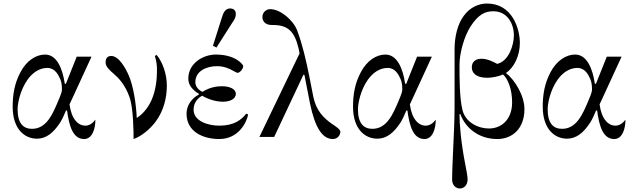

<svg xmlns="http://www.w3.org/2000/svg" viewBox="-20 -778 3604 1091"><path d="M52 -172C52 -44 120 10 190 10C242 10 283 -22 322 -82C333 -99 347 -130 355 -150H361C373 -60 395 12 458 12C503 12 522 -43 522 -98C508 -79 489 -64 465 -64C425 -64 386 -100 375 -185L396 -230L500 -456H416L354 -301L348 -303C336 -384 305 -468 236 -468C184 -468 131 -433 97 -369C63 -306 52 -242 52 -172ZM80 -157C80 -188 93 -264 137 -326C163 -362 201 -392 249 -392C292 -392 311 -354 322 -329C328 -315 332 -298 332 -270C332 -257 327 -243 311 -205C279 -129 244 -46 162 -46C113 -46 80 -76 80 -157Z M580 -423C580 -399 604 -378 627 -358C649 -339 689 -302 716 -226C738 -164 739 -29 739 12C779 -1 831 -42 864 -86C909 -147 928 -219 928 -292C928 -356 905 -424 870 -466L860 -460C870 -427 872 -406 872 -376C872 -326 865 -262 840 -207C817 -157 784 -124 757 -108C754 -184 738 -292 710 -353C694 -389 656 -460 612 -460C590 -460 580 -446 580 -423Z M1190 -518 1210 -508 1298 -646C1310 -664.9 1320 -675 1320 -699C1320 -718 1308 -730 1288 -730C1258 -730 1248.5 -702.9 1240 -676ZM1040 -132C1040 -30 1133 12 1226 12C1335 12 1382 -82 1390 -128L1379 -132C1351 -97 1311 -64 1226 -64C1163 -64 1080 -89 1080 -155C1080 -195 1105 -222 1129 -234C1162 -214 1207 -200 1247 -200C1284 -200 1320 -214 1320 -245C1320 -274 1282 -288 1241 -288C1213 -288 1173 -283 1130 -256C1098 -272 1090 -295 1090 -311C1090 -375 1154 -402 1213 -402C1254 -402 1284 -388 1310 -373C1319 -368 1327 -364 1330 -364C1341 -364 1362 -384 1362 -403C1362 -409 1322 -468 1206 -468C1136 -468 1050 -420 1050 -331C1050 -294 1074 -267 1110 -245V-241C1069 -219 1040 -179 1040 -132Z M1454 0H1538L1704 -353L1710 -352C1720 -304 1729 -250 1742 -188C1770 -53 1812 12 1871 12C1899 12 1914 -11 1914 -29C1914 -42.2 1892.2 -56.8 1870 -71.6C1817.8 -106.8 1775 -152 1760 -230L1739 -337C1719.4 -435.9 1698 -527 1669 -604C1646.4 -664.1 1573 -726 1515 -726C1494 -726 1471 -709 1471 -681C1471 -659 1486 -636 1524 -636C1554 -636 1569 -634 1586 -629C1630 -616 1652 -581 1666 -540C1674 -515 1679 -496 1682 -474Z M1986 -172C1986 -44 2054 10 2124 10C2176 10 2217 -22 2256 -82C2267 -99 2281 -130 2289 -150H2295C2307 -60 2329 12 2392 12C2437 12 2456 -43 2456 -98C2442 -79 2423 -64 2399 -64C2359 -64 2320 -100 2309 -185L2330 -230L2434 -456H2350L2288 -301L2282 -303C2270 -384 2239 -468 2170 -468C2118 -468 2065 -433 2031 -369C1997 -306 1986 -242 1986 -172ZM2014 -157C2014 -188 2027 -264 2071 -326C2097 -362 2135 -392 2183 -392C2226 -392 2245 -354 2256 -329C2262 -315 2266 -298 2266 -270C2266 -257 2261 -243 2245 -205C2213 -129 2178 -46 2096 -46C2047 -46 2014 -76 2014 -157Z M2591 -409C2591 -478 2618 -572 2654 -628C2699 -697 2737 -714 2783 -714C2864 -714 2900 -642 2900 -577C2900 -522 2871 -430 2805 -415C2787 -425 2750 -444 2719 -444C2708 -444 2692 -444 2679 -434C2663 -422 2661 -406 2661 -395C2661 -364 2685 -336 2749 -336C2770 -336 2811 -342 2838 -355C2865 -332 2890 -273 2890 -196C2890 -98 2828 -48 2760 -48C2691 -48 2625 -86 2608 -152C2591 -221 2591 -334 2591 -409ZM2549 241C2549 278 2573 293 2593 293C2613 293 2637 278 2637 241C2637 224 2631 193 2624 157C2599 30 2591 -73 2591 -130L2596 -129C2624 -53 2698 12 2806 12C2890 12 2960 -46 2960 -158C2960 -235 2905 -325 2855 -363C2901 -394 2934 -461 2934 -534C2934 -613 2892 -758 2747 -758C2701 -758 2651 -737 2616 -689C2580 -642 2563 -569 2563 -499V-167C2563 -97 2558 9 2554 93C2551 157 2549 212 2549 241Z M3064 -172C3064 -44 3132 10 3202 10C3254 10 3295 -22 3334 -82C3345 -99 3359 -130 3367 -150H3373C3385 -60 3407 12 3470 12C3515 12 3534 -43 3534 -98C3520 -79 3501 -64 3477 -64C3437 -64 3398 -100 3387 -185L3408 -230L3512 -456H3428L3366 -301L3360 -303C3348 -384 3317 -468 3248 -468C3196 -468 3143 -433 3109 -369C3075 -306 3064 -242 3064 -172ZM3092 -157C3092 -188 3105 -264 3149 -326C3175 -362 3213 -392 3261 -392C3304 -392 3323 -354 3334 -329C3340 -315 3344 -298 3344 -270C3344 -257 3339 -243 3323 -205C3291 -129 3256 -46 3174 -46C3125 -46 3092 -76 3092 -157Z"/></svg>

Font: Old Standard
Style: Regular
Weight: 400
Designer: Alexey Kryukov <alexios@thessalonica.org.ru>
Version: Version 2.0